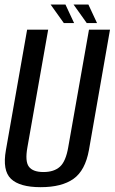

<svg xmlns="http://www.w3.org/2000/svg" viewBox="-20 -803 494 828"><path d="M155.3 4.2Q246.5 4.2 297 -31.8Q347.5 -67.7 363.5 -155.7L454.4 -675.2H363.8L274.3 -168.3Q263.9 -107.2 238.5 -84.2Q213.1 -61.1 167.4 -61.1Q121.9 -61.1 104.6 -84.2Q87.2 -107.2 98.3 -168.3L187.8 -675.2H97L5.5 -155.7Q-10.2 -67.7 27.3 -31.8Q64.9 4.2 155.3 4.2ZM354.1 -703.6H398.4L361.2 -783.4H297.2ZM255.2 -703.6H299.5L262.3 -783.4H198.3Z"/></svg>

Font: Anybody Thin Condensed
Style: Italic
Weight: 100
Width: 3
Italic angle: -10°
Version: Version 1.113;gftools[0.9.25]